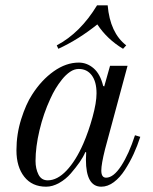

<svg xmlns="http://www.w3.org/2000/svg" viewBox="-20 -692 576 724"><path d="M42 -125Q42 -186 60 -243Q78 -300 101 -335Q136 -390 182.5 -423Q229 -456 277 -456Q308 -456 333 -434.5Q358 -413 369 -368L373 -366L395 -444H461L376 -129Q362 -73 362 -49Q362 -22 380 -22Q408 -22 437 -66.5Q466 -111 489 -182L509 -176Q498 -142 484 -111.5Q470 -81 451 -51.5Q432 -22 409 -5Q386 12 362 12Q304 12 304 -90L305 -117L302 -119Q294 -100 280 -80Q266 -60 247 -38Q228 -16 203 -2Q178 12 154 12Q101 12 71.5 -25.5Q42 -63 42 -125ZM114 -85Q114 -56 125 -34Q136 -12 160 -12Q196 -12 231 -49Q266 -86 294 -150Q314 -196 329 -250.5Q344 -305 344 -340Q344 -384 326 -408Q308 -432 277 -432Q260 -432 244 -421Q228 -410 214 -392.5Q200 -375 189.5 -357.5Q179 -340 170 -320Q144 -264 129 -201Q114 -138 114 -85ZM194 -521Q283 -568 346 -672H386Q395 -568 456 -521L444 -508Q384 -544 347 -600Q276 -543 200 -508Z"/></svg>

Font: Old Standard TT
Style: Italic
Weight: 400
Italic angle: -15.2°
Designer: Alexey Kryukov <alexios@thessalonica.org.ru>
Version: Version 2.2